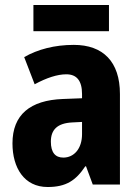

<svg xmlns="http://www.w3.org/2000/svg" viewBox="-20 -740 557 770"><path d="M417 -720H114V-615H417ZM276 -560C199 -560 131 -542 77 -511L119 -402C167 -428 210 -442 246 -442C287 -442 309 -417 309 -363V-346L232 -343C101 -338 30 -280 30 -165C30 -67 77 10 171 10C245 10 284 -16 322 -73H325L352 0H461V-363C461 -493 393 -560 276 -560ZM270 -249 309 -251V-202C309 -144 277 -108 234 -108C202 -108 184 -128 184 -172C184 -220 210 -246 270 -249Z"/></svg>

Font: Noto Sans Myanmar UI Condensed ExtraBold
Style: Regular
Weight: 800
Width: 3
Designer: Monotype Design Team
Foundry: Monotype Imaging Inc.
Version: Version 2.103